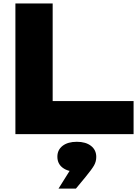

<svg xmlns="http://www.w3.org/2000/svg" viewBox="-20 -770 806 1102"><path d="M282.3 -94.7 186.2 -190.1H746.7V0H68.4V-750H282.3ZM412.8 157.8 421.1 215.6Q369.8 215.6 339.5 192.6Q309.3 169.6 309.3 129.5Q309.3 90.1 339.4 66.9Q369.5 43.8 421.1 43.8Q472.3 43.8 502.4 67.3Q532.5 90.8 532.5 130.9Q532.5 157.1 519.7 179.6Q506.8 202.1 471 245.7L415.8 312.4H315.9Z"/></svg>

Font: Unbounded Variable
Style: Regular
Weight: 400
Designer: Luke Prowse, Jean-Baptiste Morizot, Fátima Lázaro, Florian Runge
Foundry: NaN
Version: Version 1.600;FEAKit 1.0